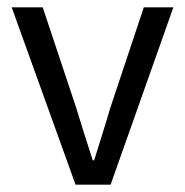

<svg xmlns="http://www.w3.org/2000/svg" viewBox="-20 -506 507 526"><path d="M12 -486H97L189 -210Q203 -163 234 -67H238Q242 -80 258 -131Q274 -182 282 -210L374 -486H455L283 0H187Z"/></svg>

Font: RibengUni
Style: Regular
Weight: 400
Designer: (1) Dr. Andrew Glass (Senior Program Manager at Microsoft Corporation)
(2) Bivuti Chakma (Chakma Font Designer & Keyboar
Foundry: Bivuti Chakma
Version: Version 2.2022; Updated on: 03 June 2022; Friday